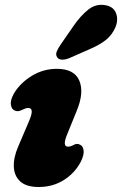

<svg xmlns="http://www.w3.org/2000/svg" viewBox="-20 -755 501 788"><path d="M259 -153Q269 -153 282 -160Q296 -168 307.5 -161.5Q320 -157 323 -138.5Q326 -120 311 -90Q286.5 -44 241.5 -15.8Q196.5 12.5 139 12.5Q88.5 12.5 63.5 -10Q38.5 -32.5 36.8 -70Q35 -107.5 54 -152L98 -255Q111.5 -286.5 110.2 -299.2Q109 -312 95.5 -312Q87 -312 70.5 -304Q54 -295 41.5 -301Q28 -305.5 24.8 -324.5Q21.5 -343.5 37.5 -372Q63 -414.5 110.2 -443.5Q157.5 -472.5 213.5 -472.5Q285 -472.5 305.5 -424Q326 -375.5 295 -300.5L256 -204.5Q234.5 -153 259 -153ZM280 -646Q310 -690 342.2 -715.5Q374.5 -741 413.5 -733.5Q446.5 -727.5 456.5 -700Q466.5 -672.5 453 -641.5Q440 -612 415.8 -592Q391.5 -572 346.5 -552.5L264.5 -516.5Q249 -510 234.8 -510.2Q220.5 -510.5 214.5 -520Q207.5 -531 213 -544Q218.5 -557 228.5 -571.5Z"/></svg>

Font: Fraunces 72pt SuperSoft Black
Style: Italic
Weight: 900
Italic angle: -16°
Version: Version 1.000;[b76b70a41]